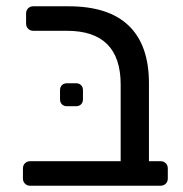

<svg xmlns="http://www.w3.org/2000/svg" viewBox="-20 -591 583 611"><path d="M53 0ZM53 -23V-55Q53 -65 59.5 -71.5Q66 -78 76 -78H364V-322Q364 -493 193 -493H86Q76 -493 69.5 -499.5Q63 -506 63 -516V-548Q63 -558 69.5 -564.5Q76 -571 86 -571H198Q326 -571 390 -509Q454 -447 454 -326V-78H491Q501 -78 507.5 -71.5Q514 -65 514 -55V-23Q514 -13 507.5 -6.5Q501 0 491 0H76Q66 0 59.5 -6.5Q53 -13 53 -23ZM171 -275V-304Q171 -314 177 -320Q183 -326 193 -326H222Q232 -326 238 -320Q244 -314 244 -304V-275Q244 -265 238 -259Q232 -253 222 -253H193Q183 -253 177 -259Q171 -265 171 -275Z"/></svg>

Font: Hezaedrus
Style: Regular
Weight: 400
Designer: Hubert & Fischer
Foundry: Hubert & Fischer
Version: Version 1.10;September 3, 2019;FontCreator 11.5.0.2425 64-bi